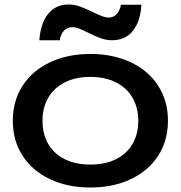

<svg xmlns="http://www.w3.org/2000/svg" viewBox="-20 -820 804 854"><path d="M37 -283Q37 -371 80 -438Q123 -505 201.5 -542.5Q280 -580 382 -580Q484 -580 562.5 -542.5Q641 -505 684 -438Q727 -371 727 -283Q727 -195 684 -128Q641 -61 562.5 -23.5Q484 14 382 14Q280 14 201.5 -23.5Q123 -61 80 -128Q37 -195 37 -283ZM595 -283Q595 -342 569 -386Q543 -430 495 -454Q447 -478 382 -478Q317 -478 269 -454Q221 -430 195 -386Q169 -342 169 -283Q169 -223 195 -179Q221 -135 269 -111.5Q317 -88 382 -88Q447 -88 495 -111.5Q543 -135 569 -179Q595 -223 595 -283ZM286 -800Q311 -800 336 -791Q361 -782 393 -766Q421 -753 435.5 -747.5Q450 -742 463 -742Q485 -742 499 -757Q513 -772 518 -799H609Q605 -727 572 -684Q539 -641 478 -641Q453 -641 428 -650Q403 -659 371 -675Q347 -687 331.5 -693Q316 -699 302 -699Q280 -699 265 -684Q250 -669 246 -641H155Q160 -715 193.5 -757.5Q227 -800 286 -800Z"/></svg>

Font: Unbounded Variable
Style: Regular
Weight: 400
Designer: Luke Prowse, Jean-Baptiste Morizot, Fátima Lázaro, Florian Runge
Foundry: NaN
Version: Version 1.600;FEAKit 1.0